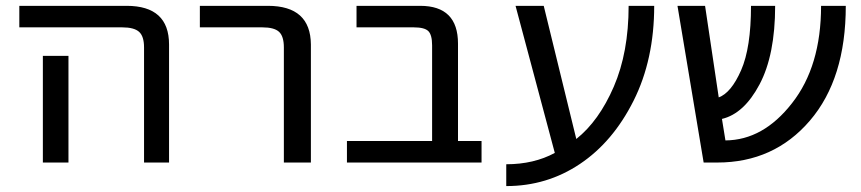

<svg xmlns="http://www.w3.org/2000/svg" viewBox="-20 -544 2892 645"><path d="M44.9 -452.1V-524.4H405.3Q547.9 -524.4 547.9 -394.5V2H463.9V-384.8Q463.9 -421.9 447.3 -437Q430.7 -452.1 390.6 -452.1ZM210 -356.4V-77.1V2H124V-77.1V-356.4Z M651.4 -452.1V-524.4H879.9Q1023.4 -524.4 1024.4 -394.5V2H933.6V-384.8Q933.6 -421.9 917.5 -437Q901.4 -452.1 861.3 -452.1Z M1431.6 -391.6Q1431.6 -426.8 1418.9 -439.5Q1406.2 -452.1 1370.1 -452.1H1177.7V-524.4H1391.6Q1518.6 -524.4 1518.6 -397.5V-70.3H1597.7V2H1145.5V-70.3H1431.6Z M1916 -77.1Q1992.2 -137.7 2042 -252.9Q2091.8 -368.2 2091.8 -524.4H2177.7Q2177.7 -343.8 2108.4 -205.6Q2039.1 -67.4 1928.2 6.8Q1817.4 81.1 1680.7 81.1V7.8Q1773.4 7.8 1843.8 -30.3L1711.9 -524.4H1806.6Z M2821.3 -524.4Q2821.3 -279.3 2700.7 -138.7Q2580.1 2 2389.6 2H2343.8L2255.9 -524.4H2348.6L2394.5 -216.8Q2436.5 -232.4 2469.7 -308.1Q2502.9 -383.8 2502.9 -524.4H2584Q2584 -359.4 2531.7 -260.7Q2479.5 -162.1 2405.3 -144.5L2417 -72.3Q2543.9 -73.2 2640.6 -197.3Q2738.3 -321.3 2738.3 -524.4Z"/></svg>

Font: Gen Shin Gothic Regular
Style: Regular
Weight: 400
Designer: [Source Han Sans]
Ryoko NISHIZUKA  (kana & ideographs); Paul D. Hunt (Latin, Greek & Cyrillic); Wenlong ZHANG  (bopomofo
Version: Version 1.002.20150607